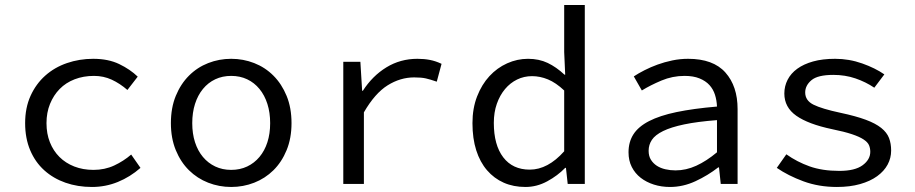

<svg xmlns="http://www.w3.org/2000/svg" viewBox="-20 -732 3640 764"><path d="M346 12Q289 12 240.5 -5Q192 -22 156 -54.5Q120 -87 100 -134.5Q80 -182 80 -242Q80 -303 101.5 -350.5Q123 -398 160 -431Q197 -464 246.5 -481Q296 -498 351 -498Q411 -498 454.5 -477Q498 -456 528 -427L487 -374Q457 -400 424.5 -415Q392 -430 354 -430Q312 -430 277 -416.5Q242 -403 217.5 -378Q193 -353 179 -318.5Q165 -284 165 -242Q165 -200 178.5 -166Q192 -132 216.5 -107.5Q241 -83 275.5 -69.5Q310 -56 352 -56Q397 -56 434.5 -73.5Q472 -91 502 -117L539 -64Q498 -28 449 -8Q400 12 346 12Z M900 12Q852 12 808.5 -5Q765 -22 732 -54.5Q699 -87 679.5 -134.5Q660 -182 660 -242Q660 -303 679.5 -350.5Q699 -398 732 -431Q765 -464 808.5 -481Q852 -498 900 -498Q948 -498 991.5 -481Q1035 -464 1068 -431Q1101 -398 1120.5 -350.5Q1140 -303 1140 -242Q1140 -182 1120.5 -134.5Q1101 -87 1068 -54.5Q1035 -22 991.5 -5Q948 12 900 12ZM900 -56Q935 -56 963.5 -69.5Q992 -83 1012.5 -107.5Q1033 -132 1044 -166Q1055 -200 1055 -242Q1055 -284 1044 -318.5Q1033 -353 1012.5 -378Q992 -403 963.5 -416.5Q935 -430 900 -430Q865 -430 836.5 -416.5Q808 -403 787.5 -378Q767 -353 756 -318.5Q745 -284 745 -242Q745 -200 756 -166Q767 -132 787.5 -107.5Q808 -83 836.5 -69.5Q865 -56 900 -56Z M1346 0V-486H1414L1421 -371H1424Q1462 -430 1517.5 -464Q1573 -498 1641 -498Q1668 -498 1691 -493.5Q1714 -489 1737 -478L1718 -407Q1692 -416 1674.5 -420Q1657 -424 1628 -424Q1573 -424 1522.5 -392.5Q1472 -361 1428 -285V0Z M2071 12Q2023 12 1984.5 -5Q1946 -22 1918 -54.5Q1890 -87 1875 -134Q1860 -181 1860 -242Q1860 -301 1878.5 -348.5Q1897 -396 1927.5 -429Q1958 -462 1998 -480Q2038 -498 2081 -498Q2125 -498 2159.5 -481.5Q2194 -465 2226 -435H2229L2225 -525V-712H2307V0H2239L2232 -64H2229Q2199 -33 2157.5 -10.5Q2116 12 2071 12ZM2088 -57Q2160 -57 2225 -130V-372Q2192 -403 2160.5 -416Q2129 -429 2097 -429Q2065 -429 2037.5 -415.5Q2010 -402 1989.5 -377.5Q1969 -353 1957 -319Q1945 -285 1945 -243Q1945 -155 1982.5 -106Q2020 -57 2088 -57Z M2646 12Q2612 12 2582 2.5Q2552 -7 2529.5 -24.5Q2507 -42 2494 -67.5Q2481 -93 2481 -126Q2481 -167 2500.5 -197.5Q2520 -228 2562.5 -250Q2605 -272 2672 -286Q2739 -300 2833 -308Q2832 -333 2825 -355Q2818 -377 2803 -393.5Q2788 -410 2763.5 -420Q2739 -430 2704 -430Q2656 -430 2612 -411.5Q2568 -393 2534 -372L2502 -428Q2520 -440 2544.5 -452.5Q2569 -465 2596.5 -475Q2624 -485 2655 -491.5Q2686 -498 2718 -498Q2818 -498 2866.5 -443.5Q2915 -389 2915 -298V0H2848L2841 -66H2838Q2797 -34 2747.5 -11Q2698 12 2646 12ZM2668 -54Q2710 -54 2750.5 -72.5Q2791 -91 2833 -126V-254Q2755 -248 2702.5 -237Q2650 -226 2618.5 -210.5Q2587 -195 2574 -175.5Q2561 -156 2561 -132Q2561 -111 2570 -96.5Q2579 -82 2593.5 -72.5Q2608 -63 2627.5 -58.5Q2647 -54 2668 -54Z M3310 12Q3238 12 3177 -10.5Q3116 -33 3071 -64L3109 -118Q3151 -88 3201.5 -70Q3252 -52 3320 -52Q3382 -52 3412.5 -74.5Q3443 -97 3443 -128Q3443 -142 3438 -154Q3433 -166 3416.5 -177Q3400 -188 3370 -198Q3340 -208 3291 -218Q3196 -238 3148.5 -271.5Q3101 -305 3101 -360Q3101 -389 3114 -414.5Q3127 -440 3152.5 -458.5Q3178 -477 3215.5 -487.5Q3253 -498 3303 -498Q3359 -498 3411 -479.5Q3463 -461 3499 -436L3459 -383Q3425 -406 3384 -420Q3343 -434 3296 -434Q3234 -434 3209 -413Q3184 -392 3184 -364Q3184 -332 3217 -315.5Q3250 -299 3325 -283Q3386 -270 3425 -255.5Q3464 -241 3486.5 -223Q3509 -205 3517.5 -183Q3526 -161 3526 -133Q3526 -103 3512 -77Q3498 -51 3470.5 -31Q3443 -11 3402.5 0.5Q3362 12 3310 12Z"/></svg>

Font: Source Code Pro
Style: Regular
Weight: 400
Monospace: yes
Designer: Paul D. Hunt, Teo Tuominen
Foundry: Adobe Systems Incorporated
Version: Version 2.030;PS 1.000;hotconv 16.6.51;makeotf.lib2.5.65220